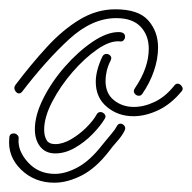

<svg xmlns="http://www.w3.org/2000/svg" viewBox="-40 -383 413 413"><path d="M259 -177Q253 -177 249.5 -182Q246 -187 250 -193Q280 -237 280 -278Q280 -307 262.5 -325.5Q245 -344 210 -344Q158 -344 108.5 -298.5Q59 -253 7 -185Q4 -182 1 -182Q-4 -182 -7.5 -188Q-11 -194 -7 -200Q27 -245 61 -282Q95 -319 131.5 -341Q168 -363 208 -363Q258 -363 279 -339Q300 -315 300 -281Q300 -256 291 -230Q282 -204 266 -181Q263 -177 259 -177ZM79 -53Q58 -53 46.5 -67.5Q35 -82 35 -105Q35 -135 53 -171Q71 -207 99.5 -239.5Q128 -272 159 -293Q190 -314 215 -314Q229 -314 229 -304Q229 -300 226 -296.5Q223 -293 218 -294Q197 -296 169.5 -277Q142 -258 116 -228Q90 -198 72.5 -164.5Q55 -131 55 -104Q55 -91 60 -82Q65 -73 79 -73Q95 -73 113 -83.5Q131 -94 146 -109Q161 -124 168 -137Q171 -142 176 -142Q181 -142 185 -137.5Q189 -133 185 -127Q176 -112 159 -94.5Q142 -77 121 -65Q100 -53 79 -53ZM247 -133Q214 -133 190 -153Q166 -173 166 -207Q166 -219 169.5 -232.5Q173 -246 180 -261Q183 -267 189 -267Q194 -267 197.5 -263Q201 -259 198 -253Q192 -241 189.5 -230Q187 -219 187 -209Q187 -182 205 -167.5Q223 -153 248 -153Q270 -153 293 -164Q316 -175 335 -199Q338 -203 342 -203Q347 -203 351 -197.5Q355 -192 351 -187Q328 -159 300.5 -146Q273 -133 247 -133ZM77 10Q34 10 5 -18.5Q-24 -47 -20 -86Q-20 -96 -10 -96Q-6 -96 -2.5 -92.5Q1 -89 0 -84Q-2 -58 20.5 -33.5Q43 -9 78 -9Q101 -9 127 -23Q153 -37 179 -70Q179 -70 185.5 -78Q192 -86 200 -95.5Q208 -105 211 -111Q214 -117 219 -117Q224 -117 227.5 -112.5Q231 -108 228 -102Q222 -90 212 -79Q202 -68 194 -57Q166 -21 135.5 -5.5Q105 10 77 10Z"/></svg>

Font: Neonderthaw
Style: Regular
Weight: 400
Designer: Robert E. Leuschke
Foundry: Robert E. Leuschke
Version: Version 1.010; ttfautohint (v1.8.3)